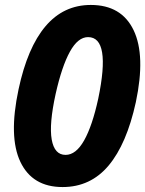

<svg xmlns="http://www.w3.org/2000/svg" viewBox="-20 -746 588 776"><path d="M233 10Q111 10 62.5 -91.5Q14 -193 55 -385Q91 -554 164 -640Q237 -726 347 -726Q471 -726 520 -624Q569 -522 529 -333Q492 -164 419 -77Q346 10 233 10ZM245 -120Q287 -120 320 -178.5Q353 -237 377 -347Q429 -596 336 -596Q295 -596 262.5 -537Q230 -478 205 -367Q178 -244 189 -182Q200 -120 245 -120Z"/></svg>

Font: Noto Sans ExtraCondensed ExtraBold
Style: Italic
Weight: 800
Width: 2
Italic angle: -12°
Designer: Monotype Design Team
Foundry: Monotype Imaging Inc.
Version: Version 2.013; ttfautohint (v1.8.4.7-5d5b)